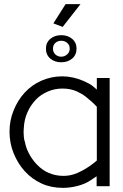

<svg xmlns="http://www.w3.org/2000/svg" viewBox="-20 -900 595 928"><path d="M284 8Q227 8 181 -13Q135 -34 100 -72Q67 -108 46 -159Q26 -208 26 -264Q26 -318 46 -367Q66 -416 99 -452Q134 -490 180 -510Q228 -531 281 -531Q332 -531 383 -509Q417 -494 428 -484Q440 -473 448 -467V-523H510V0H447V-48Q428 -35 417 -28Q392 -11 354 -1Q318 8 284 8ZM282 -472Q245 -472 212 -458Q177 -443 154 -419Q128 -392 113 -358Q97 -323 95 -280Q94 -271 94 -263Q94 -237 99 -217H100Q104 -191 116 -166Q133 -131 158 -105Q185 -77 216 -64Q249 -50 286 -50Q312 -50 335 -57Q355 -63 379 -76Q414 -95 448 -124V-384Q426 -408 394 -433Q376 -447 352 -458Q321 -472 282 -472ZM283 -770 238 -787 297 -880H369ZM202 -665Q202 -694 223 -712Q244 -730 276 -730Q308 -730 329 -712Q350 -694 350 -665Q350 -635 329 -617Q308 -599 276 -599Q244 -599 223 -617Q202 -635 202 -665ZM276 -703Q259 -703 247.5 -692.5Q236 -682 236 -665Q236 -648 247.5 -637Q259 -626 276 -626Q292 -626 304.5 -637Q317 -648 317 -665Q317 -682 305 -692.5Q293 -703 276 -703Z"/></svg>

Font: Oxford Sans
Style: Regular
Weight: 400
Designer: Matt McInerney, Pablo Impallari, Rodrigo Fuenzalida
Foundry: Matt McInerney, Pablo Impallari, Rodrigo Fuenzalida
Version: Version 3.000g; ttfautohint (v1.5) -l 8 -r 28 -G 28 -x 14 -D